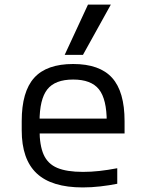

<svg xmlns="http://www.w3.org/2000/svg" viewBox="-20 -810 640 840"><path d="M342 10Q206 10 140.5 -51.5Q75 -113 75 -240V-280Q75 -409 129.5 -469.5Q184 -530 300 -530Q416 -530 470.5 -469.5Q525 -409 525 -280V-226H119V-291H471L447 -268V-277Q447 -376 413 -419Q379 -462 300 -462Q221 -462 187 -419Q153 -376 153 -277V-243Q153 -174 171 -133.5Q189 -93 230.5 -75.5Q272 -58 343 -58Q378 -58 414.5 -62Q451 -66 493 -74V-6Q458 1 419 5.5Q380 10 342 10ZM343 -570H263L365 -790H465Z"/></svg>

Font: M PLUS Code Latin Expanded
Style: Regular
Weight: 400
Width: 7
Designer: Coji Morishita
Foundry: UNDERFOREST DESIGN
Version: Version 1.002; ttfautohint (v1.8.3)